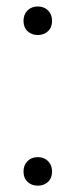

<svg xmlns="http://www.w3.org/2000/svg" viewBox="-20 -567 233 592"><path d="M96.5 5.5Q77.5 5.5 65 -6.2Q52.5 -18 52.5 -38Q52.5 -58 64.8 -70.2Q77 -82.5 96.5 -82.5Q116 -82.5 128.2 -70.2Q140.5 -58 140.5 -38Q140.5 -18 128 -6.2Q115.5 5.5 96.5 5.5ZM96.5 -459Q77.5 -459 65 -470.8Q52.5 -482.5 52.5 -502.5Q52.5 -522.5 64.8 -534.8Q77 -547 96.5 -547Q116 -547 128.2 -534.8Q140.5 -522.5 140.5 -502.5Q140.5 -482.5 128 -470.8Q115.5 -459 96.5 -459Z"/></svg>

Font: Encode Sans Condensed Condensed Light
Style: Regular
Weight: 300
Width: 3
Designer: Multiple Designers
Foundry: Impallari Type
Version: Version 3.000; ttfautohint (v1.8.3) -l 8 -r 50 -G 200 -x 14 